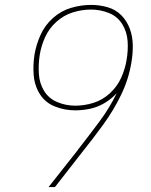

<svg xmlns="http://www.w3.org/2000/svg" viewBox="-20 -763 616 783"><path d="M178 0H204L314 -141Q359 -197 401.5 -255.5Q444 -314 474.5 -377.5Q505 -441 516 -509Q522 -544 521.5 -579Q521 -614 509.5 -645.5Q498 -677 475 -700.5Q452 -724 419 -733.5Q386 -743 351 -743Q311 -743 270 -731Q229 -719 196 -689.5Q163 -660 145.5 -621Q128 -582 121 -542Q114 -499 117.5 -456Q121 -413 143 -378.5Q165 -344 204.5 -328.5Q244 -313 287 -313Q317 -313 347.5 -319.5Q378 -326 406 -342.5Q434 -359 456 -383Q427 -323 386 -268Q345 -213 303 -159L300 -156Q299 -154 298 -152ZM287 -332Q249 -332 214 -346.5Q179 -361 160 -392Q141 -423 138.5 -461.5Q136 -500 142 -539Q142 -539 142 -539Q142 -539 142 -539Q142 -539 142 -539Q142 -539 142 -539Q148 -576 164 -611.5Q180 -647 210 -674Q240 -701 277 -712.5Q314 -724 351 -724Q389 -724 424 -710Q459 -696 478.5 -664.5Q498 -633 500.5 -594.5Q503 -556 496 -518V-517Q490 -481 474 -445.5Q458 -410 428 -382.5Q398 -355 361 -343.5Q324 -332 287 -332Z"/></svg>

Font: Iosevka Sparkle Thin
Style: Italic
Weight: 100
Italic angle: -9°
Designer: Belleve Invis
Foundry: Belleve Invis
Version: Version 4.5.0; ttfautohint (v1.8.3)